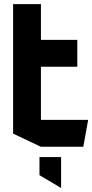

<svg xmlns="http://www.w3.org/2000/svg" viewBox="-20 -706 444 924"><path d="M176 0 43 -63V-686H177V-514H352V-385H177V-129H404V-128L381 0ZM273 198 170 137V50H274V198Z"/></svg>

Font: Foldit Thin SemiBold
Style: Regular
Weight: 600
Version: Version 1.003